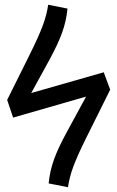

<svg xmlns="http://www.w3.org/2000/svg" viewBox="-20 -773 492 805"><path d="M35 -280 341 -368 261 -221C211 -129 191 -74 184 -4L265 12C273 -42 289 -89 341 -194L442 -397L415 -470L111 -383L186 -520C236 -612 256 -667 263 -737L182 -753C174 -699 158 -652 106 -547L10 -354Z"/></svg>

Font: FiraGO Unicode
Style: Regular
Weight: 400
Designer: bBox Type
Foundry: bBox Type GmbH
Version: Version 1.001;PS 001.001;hotconv 1.0.88;makeotf.lib2.5.64775